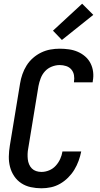

<svg xmlns="http://www.w3.org/2000/svg" viewBox="-20 -1005 540 1033"><path d="M203 8Q174 8 146 2Q118 -4 95 -19Q72 -34 56.5 -57Q41 -80 34 -107Q27 -134 27.5 -163Q28 -192 33 -222L88 -556Q92 -581 100.5 -605.5Q109 -630 123 -652.5Q137 -675 157.5 -693Q178 -711 202 -722.5Q226 -734 251 -738.5Q276 -743 301 -743Q326 -743 351 -739.5Q376 -736 398 -726.5Q420 -717 438 -701.5Q456 -686 467 -664.5Q478 -643 481 -618Q484 -593 479 -568Q479 -566 479 -564.5Q479 -563 478 -562H378Q378 -562 378 -563Q378 -564 378 -565Q381 -583 378 -600.5Q375 -618 364 -631Q353 -644 336 -649.5Q319 -655 301 -655Q280 -655 258.5 -646.5Q237 -638 222 -621.5Q207 -605 199 -584Q191 -563 187 -542L132 -207Q129 -192 128.5 -177.5Q128 -163 129.5 -148.5Q131 -134 136.5 -121Q142 -108 151.5 -98.5Q161 -89 174.5 -84.5Q188 -80 203 -80Q224 -80 244.5 -88.5Q265 -97 280 -113.5Q295 -130 304 -150Q313 -170 316 -190H417Q412 -165 403 -140Q394 -115 380 -92Q366 -69 346.5 -49.5Q327 -30 303.5 -16.5Q280 -3 254.5 2.5Q229 8 203 8ZM313 -790 265 -840 422 -985 482 -925Z"/></svg>

Font: Iosevka SS04 Semibold Oblique
Style: Regular
Weight: 600
Italic angle: -9°
Monospace: yes
Designer: Belleve Invis
Foundry: Belleve Invis
Version: Version 19.0.0; ttfautohint (v1.8.4)